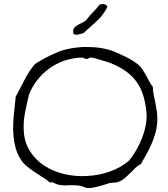

<svg xmlns="http://www.w3.org/2000/svg" viewBox="-20 -938 831 947"><path d="M755.9 -343.8Q754.9 -311.5 746.6 -282.2Q738.3 -252.9 726.6 -226.1Q714.8 -199.2 700.7 -174.8Q686.5 -150.4 674.8 -128.9Q659.2 -121.1 647 -108.9Q634.8 -96.7 622.1 -84Q609.4 -71.3 595.7 -59.6Q582 -47.9 563.5 -41Q555.7 -37.1 543 -37.1Q530.3 -37.1 517.6 -34.2Q508.8 -31.2 496.1 -27.3Q483.4 -23.4 469.2 -19.5Q455.1 -15.6 440.4 -12.7Q428.7 -10.7 418 -10.7H410.2Q401.4 -11.7 393.6 -15.6Q385.7 -19.5 377.9 -21.5Q358.4 -24.4 337.9 -24.4H322.3Q315.4 -23.4 308.6 -23.4Q287.1 -23.4 266.6 -27.3Q256.8 -29.3 248 -35.2Q242.2 -39.1 236.3 -39.1Q231.4 -39.1 227.5 -37.1Q210 -51.8 189.5 -64.5Q168.9 -77.1 149.4 -90.3Q129.9 -103.5 111.3 -118.7Q92.8 -133.8 80.1 -155.3Q61.5 -185.5 53.7 -221.7Q45.9 -257.8 44.9 -297.9V-311.5Q44.9 -344.7 48.8 -378.9Q52.7 -420.9 57.6 -461.9Q80.1 -502.9 101.6 -545.4Q123 -587.9 152.3 -622.1Q177.7 -638.7 203.6 -652.3Q229.5 -666 263.7 -680.7Q289.1 -691.4 320.8 -697.8Q352.5 -704.1 386.7 -706.1H407.2Q431.6 -706.1 456.1 -704.1Q491.2 -700.2 524.4 -690.4Q537.1 -686.5 556.2 -678.2Q575.2 -669.9 594.2 -660.6Q613.3 -651.4 630.4 -641.1Q647.5 -630.9 658.2 -622.1Q672.9 -610.4 682.1 -596.2Q691.4 -582 699.7 -567.4Q708 -552.7 715.3 -538.1Q722.7 -523.4 733.4 -510.7Q734.4 -488.3 738.8 -467.8Q743.2 -447.3 747.1 -426.8Q751 -406.2 753.9 -385.7Q755.9 -370.1 755.9 -354.5ZM701.2 -393.6Q690.4 -495.1 640.6 -550.8Q590.8 -606.4 502 -634.8Q484.4 -639.6 464.4 -646Q444.3 -652.3 429.7 -654.3H427.7Q422.9 -654.3 418.9 -651.4Q414.1 -647.5 407.2 -647.5Q399.4 -647.5 394 -650.9Q388.7 -654.3 383.8 -654.3Q292 -650.4 223.1 -600.1Q154.3 -549.8 123 -471.7Q112.3 -427.7 104.5 -386.7Q96.7 -349.6 96.7 -313.5V-304.7Q97.7 -241.2 126 -195.3Q154.3 -149.4 198.7 -120.6Q243.2 -91.8 298.8 -79.1Q342.8 -69.3 387.7 -69.3Q399.4 -69.3 412.1 -70.3Q469.7 -73.2 522.9 -92.3Q576.2 -111.3 616.2 -145.5Q633.8 -167 650.4 -194.8Q667 -222.7 679.7 -254.9Q692.4 -287.1 699.2 -322.3Q703.1 -342.8 703.1 -365.2Q703.1 -379.9 701.2 -393.6ZM509.8 -904.3Q489.3 -862.3 456.5 -833.5Q423.8 -804.7 391.6 -774.4Q380.9 -771.5 368.2 -768.6Q363.3 -766.6 358.4 -766.6Q350.6 -766.6 342.8 -770.5Q340.8 -777.3 340.8 -784.2Q340.8 -792 344.7 -798.8Q351.6 -808.6 363.3 -814.9Q375 -821.3 387.7 -827.1Q400.4 -833 408.2 -842.8Q422.9 -862.3 439.5 -878.4Q456.1 -894.5 469.7 -914.1Q478.5 -918 487.3 -918Q490.2 -918 494.1 -917Q504.9 -915 509.8 -904.3Z"/></svg>

Font: Crafty Girls
Style: Regular
Weight: 400
Designer: Crystal Kluge
Foundry: Font Diner, Inc DBA Tart Workshop
Version: Version 1.001